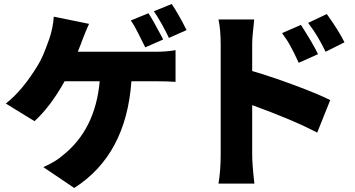

<svg xmlns="http://www.w3.org/2000/svg" viewBox="-20 -866 1767 957"><path d="M350 71 196 -33Q259 -61 292 -91Q455 -219 477 -461H302Q232 -335 152 -262L9 -350Q92 -414 170 -543Q194 -582 223 -665Q225 -670 226 -673Q245 -730 248 -783L424 -747Q416 -731 400 -691Q392 -671 389 -663Q385 -650 372 -619Q369 -612 368 -608H560H752Q812 -608 855 -616V-458Q817 -461 752 -461H635Q609 -94 350 71ZM704 -630Q687 -664 670 -698Q651 -737 632 -764L720 -800Q742 -767 790 -676Q792 -671 793 -669ZM822 -677Q813 -697 787 -745Q762 -789 747 -810L836 -846Q872 -792 910 -716Z M1069 49Q1080 -15 1080 -96V-370V-644Q1080 -718 1069 -769H1247Q1246 -762 1245 -748Q1237 -682 1237 -644V-512Q1333 -484 1450 -440.5Q1567 -397 1626 -367L1561 -205Q1439 -269 1237 -342V-96Q1237 -46 1248 49ZM1469 -553Q1443 -609 1430 -632Q1414 -663 1386 -701L1480 -742Q1544 -642 1565 -596ZM1603 -608Q1584 -647 1561 -686Q1546 -711 1516 -752L1609 -796Q1671 -709 1697 -655Z"/></svg>

Font: GenSekiGothic TW H
Style: Regular
Weight: 900
Version: Version 1.501;PS 1;hotconv 16.6.51;makeotf.lib2.5.65220